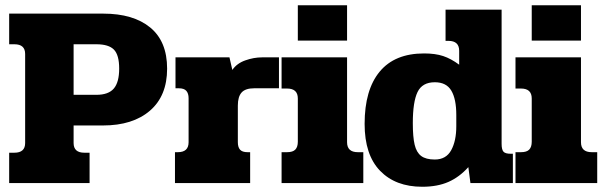

<svg xmlns="http://www.w3.org/2000/svg" viewBox="-20 -699 2305 733"><path d="M15 -116H35Q76 -116 76 -153V-493Q76 -530 35 -530H15V-647H374Q489 -647 553.5 -594Q618 -541 618 -437Q618 -333 552.5 -276.5Q487 -220 373 -220H261V-153Q261 -116 302 -116H322V0H15ZM348 -337Q394 -337 414.5 -361Q435 -385 435 -437Q435 -489 415 -509.5Q395 -530 348 -530H261V-337Z M648 -118H659Q700 -118 700 -156V-324Q700 -342 691.5 -352Q683 -362 662 -362H650V-480H856L867 -432Q884 -457 916.5 -468.5Q949 -480 980 -480H1045V-362H951Q917 -362 902.5 -346Q888 -330 888 -296V-156Q888 -137 896.5 -127.5Q905 -118 925 -118H935V0H648Z M1117 -679H1305V-544H1117ZM1055 -118H1076Q1098 -118 1107.5 -128Q1117 -138 1117 -158V-323Q1117 -361 1076 -361H1055V-480H1305V-156Q1305 -118 1346 -118H1367V0H1055Z M1372 -226Q1372 -356 1429.5 -425.5Q1487 -495 1599 -495Q1642 -495 1672 -485Q1702 -475 1733 -452V-505Q1733 -543 1692 -543H1681V-662H1895V-150Q1895 -128 1902 -120Q1909 -112 1930 -112H1938V0H1776L1768 -61Q1734 -23 1692 -4.5Q1650 14 1592 14Q1490 14 1431 -47Q1372 -108 1372 -226ZM1722 -217V-260Q1722 -321 1703 -353Q1684 -385 1640 -385Q1592 -385 1574 -347.5Q1556 -310 1556 -229Q1556 -176 1563 -146.5Q1570 -117 1588 -103.5Q1606 -90 1640 -90Q1683 -90 1702.5 -125.5Q1722 -161 1722 -217Z M2010 -679H2198V-544H2010ZM1948 -118H1969Q1991 -118 2000.5 -128Q2010 -138 2010 -158V-323Q2010 -361 1969 -361H1948V-480H2198V-156Q2198 -118 2239 -118H2260V0H1948Z"/></svg>

Font: Pridi
Style: Bold
Weight: 700
Designer: Katatrad Team
Foundry: CadsonDemak
Version: Version 1.001